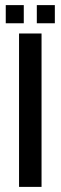

<svg xmlns="http://www.w3.org/2000/svg" viewBox="-20 -731 237 751"><path d="M54.5 0V-600H142.5V0ZM124 -640V-711H194.5V-640ZM2.5 -640V-711H73V-640Z"/></svg>

Font: Big Shoulders Stencil Text Thin Medium
Style: Regular
Weight: 500
Version: Version 2.001